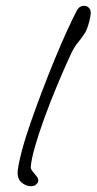

<svg xmlns="http://www.w3.org/2000/svg" viewBox="-20 -613 333 662"><path d="M86 29Q70 29 54.5 16.5Q39 4 41 -24Q44 -50 55.5 -93.5Q67 -137 85.5 -190Q104 -243 125.5 -299.5Q147 -356 169 -409.5Q191 -463 211 -506.5Q231 -550 245 -577Q254 -593 270 -593Q279 -593 286 -586.5Q293 -580 293 -568Q293 -564 290.5 -551Q288 -538 283.5 -524Q279 -510 274 -501Q264 -485 250 -468Q236 -451 225 -428Q201 -376 177 -318.5Q153 -261 133 -206Q113 -151 100.5 -107Q88 -63 86 -37Q86 -30 92.5 -22Q99 -14 105.5 -6Q112 2 112 10Q112 18 102 25Q97 29 86 29Z"/></svg>

Font: Grape Nuts
Style: Regular
Weight: 400
Designer: Robert E. Leuschke
Foundry: Robert E. Leuschke
Version: Version 1.010; ttfautohint (v1.8.3)